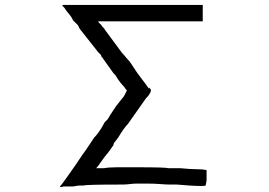

<svg xmlns="http://www.w3.org/2000/svg" viewBox="-20 -739 1095 781"><path d="M234.4 -714.8V-718.8H804.7V-652.3H378.9Q382.8 -644.5 386.7 -642.6Q390.6 -640.6 394.5 -632.8Q394.5 -632.8 402.3 -625L410.2 -613.3L476.6 -523.4Q484.4 -515.6 492.2 -505.9Q500 -496.1 507.8 -488.3L531.2 -453.1L539.1 -441.4Q562.5 -410.2 574.2 -394.5Q582 -382.8 585.9 -378.9V-382.8Q593.8 -375 593.8 -375V-371.1Q593.8 -363.3 582 -347.7L574.2 -339.8L500 -234.4Q492.2 -226.6 482.4 -212.9Q472.7 -199.2 460.9 -179.7L449.2 -164.1Q441.4 -156.2 441.4 -148.4L421.9 -121.1Q402.3 -97.7 390.6 -80.1Q378.9 -62.5 371.1 -54.7H386.7H402.3Q421.9 -58.6 457 -58.6Q492.2 -58.6 539.1 -58.6Q656.2 -58.6 664.1 -54.7H683.6H695.3H714.8Q753.9 -50.8 779.3 -50.8Q804.7 -50.8 820.3 -46.9V-43V-15.6V-3.9L816.4 15.6Q812.5 19.5 750 15.6L699.2 11.7H695.3H691.4H683.6H671.9Q656.2 11.7 632.8 9.8Q609.4 7.8 578.1 7.8H535.2Q523.4 7.8 507.8 9.8Q492.2 11.7 476.6 11.7Q328.1 11.7 320.3 15.6Q316.4 15.6 306.6 15.6Q296.9 15.6 277.3 19.5H238.3Q214.8 27.3 230.5 11.7Q234.4 7.8 289.1 -70.3L312.5 -105.5L332 -132.8L363.3 -179.7Q371.1 -187.5 377 -195.3Q382.8 -203.1 390.6 -214.8L406.2 -242.2L418 -253.9L429.7 -273.4L437.5 -285.2L453.1 -308.6L484.4 -347.7Q496.1 -371.1 496.1 -371.1Q492.2 -375 484.4 -386.7Q476.6 -394.5 468.8 -404.3Q460.9 -414.1 449.2 -433.6L441.4 -441.4L402.3 -496.1L394.5 -507.8V-503.9L390.6 -515.6L378.9 -527.3L320.3 -601.6L304.7 -621.1L296.9 -636.7L289.1 -644.5L277.3 -656.2Q269.5 -671.9 265.6 -675.8L250 -695.3L242.2 -707Z"/></svg>

Font: 和音 by 宁静之雨，公众号njzyshare
Style: Regular
Weight: 400
Designer: Steve Matteson
Foundry: Ascender Corporation
Version: Version 6.00;June 8, 2018;FontCreator 11.0.0.2388 32-bit